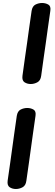

<svg xmlns="http://www.w3.org/2000/svg" viewBox="-20 -955 366 1282"><path d="M185 -394Q162 -394 144 -405.5Q126 -417 130 -449Q139 -517 146.5 -568Q154 -619 160.5 -665.5Q167 -712 174 -763Q181 -814 191 -882Q196 -914 217 -924.5Q238 -935 261 -935Q284 -935 302.5 -924.5Q321 -914 316 -882Q306 -814 299 -763Q292 -712 285.5 -665.5Q279 -619 271.5 -568Q264 -517 255 -449Q251 -417 229.5 -405.5Q208 -394 185 -394ZM86 307Q63 307 45 295.5Q27 284 31 252Q41 184 48 133Q55 82 61.5 35.5Q68 -11 75 -62Q82 -113 92 -181Q97 -213 118 -223.5Q139 -234 162 -234Q185 -234 203.5 -223.5Q222 -213 217 -181Q207 -113 200 -62Q193 -11 186.5 35.5Q180 82 173 133Q166 184 156 252Q152 284 130.5 295.5Q109 307 86 307Z"/></svg>

Font: Pacifico
Style: Regular
Weight: 400
Designer: Vernon Adams
Foundry: Vernon Adams
Version: Version 3.010; ttfautohint (v1.8.4.7-5d5b)